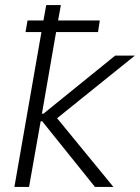

<svg xmlns="http://www.w3.org/2000/svg" viewBox="-20 -740 554 760"><path d="M95 0 141 -260H147L356 0H429L206 -272L514 -520H436L152 -290H146L202 -613H368L375 -659H210L221 -720H163L152 -659H89L81 -613H144L37 0Z"/></svg>

Font: Fixel Text 20240404 Light
Style: Italic
Weight: 300
Width: 4
Italic angle: -10°
Designer: AlfaBravo + MacPaw
Foundry: Kyrylo Tkachov, Marchela Mozhyna, Serhii Makarenko, Maria Weinstein, Zakhar Kryvoshyya
Version: Version 1.211;Glyphs 3.2 (3225)